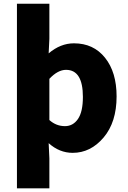

<svg xmlns="http://www.w3.org/2000/svg" viewBox="-20 -819 697 1046"><path d="M72.3 207V-798.8H249V-607.4L245.1 -528.3Q309.6 -583 382.8 -583Q489.3 -583 552.2 -504.4Q615.2 -425.8 615.2 -293.9Q615.2 -153.3 544.4 -69.8Q473.6 13.7 376 13.7Q303.7 13.7 245.1 -39.1L249 43.9V207ZM334 -131.8Q377.9 -131.8 404.8 -170.9Q431.6 -210 431.6 -291Q431.6 -438.5 339.8 -438.5Q294.9 -438.5 249 -389.6V-165Q286.1 -131.8 334 -131.8Z"/></svg>

Font: Gen Shin Gothic Heavy
Style: Bold
Weight: 900
Designer: [Source Han Sans]
Ryoko NISHIZUKA  (kana & ideographs); Paul D. Hunt (Latin, Greek & Cyrillic); Wenlong ZHANG  (bopomofo
Version: Version 1.002.20150607